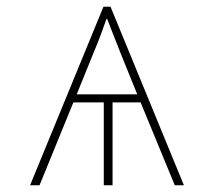

<svg xmlns="http://www.w3.org/2000/svg" viewBox="-20 -548 640 568"><path d="M69 0 286 -528H307L524 0H497L396 -245H313V0H287V-245H197L97 0ZM207 -269H386L337 -390Q324 -422 315.5 -444.5Q307 -467 297 -492H295Q286 -467 278 -445Q270 -423 256 -390Z"/></svg>

Font: Noto Sans Mono Thin
Style: Regular
Weight: 100
Designer: Monotype Design Team
Foundry: Monotype Imaging Inc.
Version: Version 2.014